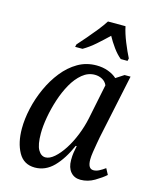

<svg xmlns="http://www.w3.org/2000/svg" viewBox="-116 -843 742 931"><g transform="rotate(15 255.0 -378.0)"><path d="M149 10Q93 10 66.5 -38Q40 -86 40 -157Q40 -205 52 -258.5Q64 -312 87 -363Q110 -414 143 -455.5Q176 -497 218 -521.5Q260 -546 311 -546Q343 -546 370 -536Q397 -526 414 -510L454 -536H484L416 -214Q414 -203 410 -181Q406 -159 402.5 -136Q399 -113 399 -98Q399 -51 427 -51Q441 -51 455.5 -58.5Q470 -66 485 -77L501 -47Q481 -29 448 -9.5Q415 10 378 10Q347 10 328.5 -11.5Q310 -33 310 -71Q310 -93 312.5 -108.5Q315 -124 319 -143H314Q283 -72 242.5 -31Q202 10 149 10ZM186 -51Q207 -51 230.5 -71.5Q254 -92 276 -126Q298 -160 315 -202.5Q332 -245 341 -288L377 -464Q369 -482 352 -491Q335 -500 315 -500Q281 -500 252.5 -476.5Q224 -453 202.5 -415Q181 -377 166 -331Q151 -285 143 -239.5Q135 -194 135 -158Q135 -101 149.5 -76Q164 -51 186 -51ZM190 -619Q207 -638 229.5 -664Q252 -690 273.5 -717Q295 -744 309 -766H397Q404 -732 421 -690Q438 -648 453 -619L450 -606H416Q395 -623 375.5 -650Q356 -677 342 -703Q314 -676 284.5 -650Q255 -624 224 -606H187Z"/></g></svg>

Font: Noto Serif Condensed
Style: Italic
Weight: 400
Width: 3
Italic angle: -12°
Designer: Monotype Design Team
Foundry: Monotype Imaging Inc.
Version: Version 2.014; ttfautohint (v1.8.4.7-5d5b)